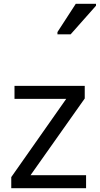

<svg xmlns="http://www.w3.org/2000/svg" viewBox="-20 -986 523 1006"><path d="M431 0H39V-58L327 -468H56V-536H424V-470L140 -68H431ZM281 -806V-818L377 -966H483V-956L350 -806Z"/></svg>

Font: Noto Sans Tifinagh Tawellemmet
Style: Regular
Weight: 400
Designer: JamraPatel
Foundry: JamraPatel LLC
Version: Version 2.006; ttfautohint (v1.8.4.7-5d5b)